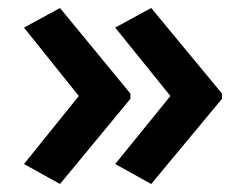

<svg xmlns="http://www.w3.org/2000/svg" viewBox="-20 -510 615 480"><path d="M535 -263 358 -50 268 -100 406 -270 268 -441 358 -490 535 -276ZM306 -263 130 -50 40 -100 177 -270 40 -441 130 -490 306 -276Z"/></svg>

Font: Noto Sans Tangsa SemiBold
Style: Regular
Weight: 600
Version: Version 1.504